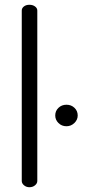

<svg xmlns="http://www.w3.org/2000/svg" viewBox="-20 -783 354 803"><path d="M136 -739V-26Q136 -16 126.5 -8Q117 0 103 0Q90 0 80.5 -8Q71 -16 71 -26V-739Q71 -749 80 -756Q89 -763 103 -763Q117 -763 126.5 -756Q136 -749 136 -739ZM305 -300Q305 -282 291 -268.5Q277 -255 258 -255Q238 -255 224.5 -268.5Q211 -282 211 -300Q211 -319 224.5 -332Q238 -345 258 -345Q278 -345 291.5 -332Q305 -319 305 -300Z"/></svg>

Font: Dosis
Style: Book
Weight: 400
Designer: EdgarTolentino, PabloImpallari, IginoMarini
Foundry: EdgarTolentino, PabloImpallari, IginoMarini
Version: Version 1.007